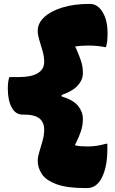

<svg xmlns="http://www.w3.org/2000/svg" viewBox="-20 -790 590 982"><path d="M404 -184Q404 -149 394 -119.5Q384 -90 372 -66Q370 -61 367.5 -56.5Q365 -52 363 -47Q379 -43 395 -42Q411 -41 428 -41Q454 -41 476 -44.5Q498 -48 523 -55H529V-26Q529 61 502 116.5Q475 172 425 172H420Q322 172 268.5 152Q215 132 194 100Q173 68 173 33V31Q173 13 181 -13Q189 -39 197.5 -69Q206 -99 206 -127Q206 -164 182 -184Q158 -204 99 -204H95Q59 -204 39.5 -241Q20 -278 20 -336Q20 -376 28 -396H81Q141 -396 173.5 -416Q206 -436 206 -473Q206 -501 197.5 -530Q189 -559 181 -585.5Q173 -612 173 -629V-633Q173 -671 206 -702Q239 -733 298.5 -751.5Q358 -770 437 -770H440Q479 -770 504.5 -728.5Q530 -687 530 -623Q530 -598 528.5 -582Q527 -566 522 -549H516Q503 -552 481 -554.5Q459 -557 432 -557Q417 -557 400 -556Q383 -555 364 -552Q366 -549 367.5 -545.5Q369 -542 371 -538Q382 -513 393 -482.5Q404 -452 404 -416Q404 -382 378 -353Q352 -324 295 -304V-297Q357 -278 380.5 -247Q404 -216 404 -184Z"/></svg>

Font: Recursive Sn Csl St XBk
Style: Regular
Weight: 1000
Version: Version 1.079;hotconv 1.0.112;makeotfexe 2.5.65598; ttfautoh